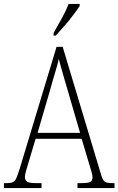

<svg xmlns="http://www.w3.org/2000/svg" viewBox="-22 -951 599 971"><path d="M-2 0V-25H15Q33 -25 43.5 -30Q54 -35 61 -51Q68 -67 78 -99L264 -714H295L490 -65Q498 -39 508 -32Q518 -25 546 -25H557V0H370V-25H394Q426 -25 436 -32Q446 -39 446 -55Q446 -66 439.5 -87Q433 -108 428 -125L391 -249H158L124 -135Q119 -118 111.5 -93Q104 -68 104 -55Q104 -40 115 -32.5Q126 -25 159 -25H188V0ZM168 -279H383L321 -492Q306 -543 294 -584.5Q282 -626 275 -653Q270 -627 257.5 -586.5Q245 -546 234 -505ZM249 -784Q271 -823 291.5 -860Q312 -897 325 -931H381V-921Q370 -904 349.5 -876.5Q329 -849 304.5 -821Q280 -793 260 -771H249Z"/></svg>

Font: Noto Serif Tamil Condensed ExtraLight
Style: Italic
Weight: 200
Width: 3
Italic angle: -12°
Designer: Indian Type Foundry, Tom Grace, and the Monotype Design Team
Foundry: Monotype Imaging Inc.
Version: Version 2.003; ttfautohint (v1.8.4.7-5d5b)